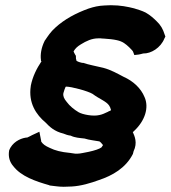

<svg xmlns="http://www.w3.org/2000/svg" viewBox="-20 -627 654 736"><path d="M15 -50C11 -26 17 -6 31 10C61 49 116 68 169 83L170 84L195 87C203 88 213 89 224 89C235 89 244 88 252 88H253H254C291 86 327 75 360 63C411 46 462 17 489 -36L490 -38V-40C491 -42 491 -42 492 -47C508 -80 496 -105 489 -121L491 -122L494 -125C536 -164 552 -215 534 -255C520 -289 491 -316 453 -333C430 -345 406 -359 376 -367C347 -374 319 -379 299 -386H297H295C281 -389 274 -393 273 -394V-395V-396C271 -400 271 -403 271 -409V-413L269 -416C266 -422 263 -426 262 -430C269 -442 277 -449 290 -457C311 -470 332 -480 357 -480H366C367 -480 370 -479 379 -479C396 -478 415 -476 428 -473C451 -468 462 -458 475 -446C480 -441 490 -431 490 -429L495 -416L512 -418C518 -419 521 -420 529 -422C559 -421 596 -444 610 -479L614 -487L611 -495C605 -515 596 -531 580 -546C571 -555 556 -569 538 -579C524 -586 510 -590 494 -595C470 -601 442 -607 405 -607C395 -607 387 -606 381 -606H380C358 -605 340 -601 319 -594C272 -577 228 -554 192 -521C174 -505 164 -489 153 -473L152 -472L151 -470C138 -444 134 -417 137 -397V-394L139 -392C121 -365 105 -334 98 -298V-297C88 -232 119 -187 155 -157C170 -141 189 -123 223 -115C230 -112 241 -108 251 -107C267 -99 286 -98 304 -96C322 -90 346 -88 361 -85C366 -82 370 -77 373 -73L375 -71C372 -66 369 -62 369 -62C361 -56 343 -50 320 -45C303 -42 288 -38 278 -38H268L254 -40L248 -41H247C215 -44 191 -50 171 -60C153 -68 145 -74 138 -84V-86L131 -122L103 -109C98 -106 93 -104 85 -100C66 -99 36 -88 20 -61L17 -55ZM223 -270C224 -273 230 -295 233 -295C254 -295 317 -278 335 -267C360 -248 387 -239 398 -223C401 -219 404 -212 405 -207C405 -207 406 -207 405 -204C404 -203 399 -201 396 -200L395 -199C382 -193 372 -188 361 -186C337 -180 296 -188 281 -197C264 -207 247 -221 236 -236C225 -249 221 -259 223 -270Z"/></svg>

Font: SolarCharger
Style: 1052
Weight: 1000
Designer: Mew Too
Foundry: Cannot Into Space Fonts/KineticPlasma Fonts
Version: Version 1.100